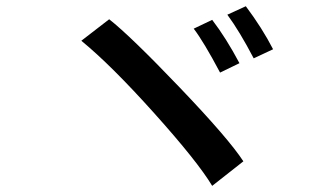

<svg xmlns="http://www.w3.org/2000/svg" viewBox="-20 -691 1040 619"><path d="M242.2 -559.6 332 -628.9Q400.4 -575.2 559.1 -409.2Q717.8 -243.2 764.6 -170.9L664.1 -91.8Q617.2 -169.9 477.5 -325.7Q337.9 -481.4 242.2 -559.6ZM604.5 -598.6 664.1 -627Q709 -568.4 752 -487.3L689.5 -457Q636.7 -556.6 604.5 -598.6ZM712.9 -643.6 772.5 -670.9Q825.2 -600.6 860.4 -532.2L797.9 -502.9Q752 -590.8 712.9 -643.6Z"/></svg>

Font: GenEi M Gothic v2 Medium
Style: Regular
Weight: 500
Version: Version 2.0